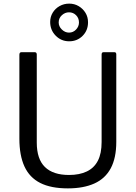

<svg xmlns="http://www.w3.org/2000/svg" viewBox="-20 -1030 749 1060"><path d="M622 -247Q622 -158 591.5 -101Q561 -44 501 -17Q441 10 355 10Q261 10 202 -20Q143 -50 115 -111Q87 -172 87 -264V-728Q87 -742 99 -742H171Q183 -742 183 -729V-243Q183 -152 228 -108Q273 -64 361 -64Q419 -64 459.5 -83.5Q500 -103 520.5 -143Q541 -183 541 -246V-729Q541 -742 552 -742H611Q622 -742 622 -730V-247ZM466 -907Q466 -862 436 -832Q406 -802 362 -802Q318 -802 287.5 -833Q257 -864 257 -909Q257 -937 271 -960Q285 -983 309 -996.5Q333 -1010 362 -1010Q391 -1010 414.5 -996Q438 -982 452 -959Q466 -936 466 -907ZM416 -906Q416 -930 400 -946Q384 -962 361 -962Q339 -962 321.5 -946Q304 -930 304 -906Q304 -884 321.5 -867Q339 -850 361 -850Q384 -850 400 -867Q416 -884 416 -906Z"/></svg>

Font: Libre Franklin
Style: Regular
Weight: 400
Designer: Pablo Impallari, Rodrigo Fuenzalida, Nhung Nguyen
Foundry: Impallari Type
Version: Version 3.000